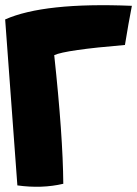

<svg xmlns="http://www.w3.org/2000/svg" viewBox="-20 -716 532 745"><path d="M491.7 -693.4Q478.5 -626 464.8 -541.5Q233.4 -522 190.4 -502Q224.1 -189 225.6 -2.9Q142.6 16.6 47.4 3.4L0 -640.6Q150.9 -707.5 491.7 -693.4Z"/></svg>

Font: Lapsus Pro (theguybrush.com)
Style: Bold
Weight: 700
Designer: Jose Roses
Version: Version 1.00 February 9, 2018, initial release